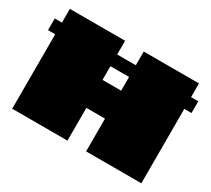

<svg xmlns="http://www.w3.org/2000/svg" viewBox="-142 -1000 1374 1249"><g transform="rotate(30 545.0 -375.0)"><path d="M6 -559V-647H1084V-559ZM615 -750H1030Q1030 -687 1030 -624Q1030 -561 1030 -498Q1030 -435 1030 -371Q1030 -279 1030 -186Q1030 -93 1030 0H615Q615 -61 615 -122Q615 -183 615 -244Q615 -245 614.5 -245.5Q614 -246 613 -246H476Q475 -246 475 -245.5Q475 -245 475 -244Q475 -183 475 -122Q475 -61 475 0H60Q60 -60 60 -120Q60 -180 60 -240Q60 -300 60 -360Q60 -420 60 -480Q60 -540 60 -600Q60 -638 60 -675.5Q60 -713 60 -750H475Q475 -702 475 -653Q475 -604 475 -555.5Q475 -507 475 -458Q475 -457 475 -456.5Q475 -456 476 -456H613Q614 -456 614.5 -456.5Q615 -457 615 -458Q615 -531 615 -604Q615 -677 615 -750Z"/></g></svg>

Font: Climate Crisis
Style: Regular
Weight: 400
Version: Version 1.003